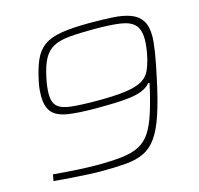

<svg xmlns="http://www.w3.org/2000/svg" viewBox="-103 -806 959 924"><g transform="rotate(-15 376.5 -344.0)"><path d="M291 8Q264 8 224.5 6Q185 4 141.5 1Q98 -2 56 -6L62 -38Q115 -33 175 -29.5Q235 -26 278 -26Q353 -26 404 -32Q455 -38 489 -55.5Q523 -73 546 -107.5Q569 -142 587.5 -199.5Q606 -257 625 -343H618Q601 -323 571.5 -311.5Q542 -300 489 -295.5Q436 -291 348 -291Q259 -291 205 -299.5Q151 -308 127.5 -335.5Q104 -363 104 -418Q104 -431 105.5 -448Q107 -465 110 -479Q123 -546 141.5 -588.5Q160 -631 192.5 -654.5Q225 -678 280 -687Q335 -696 420 -696Q485 -696 536 -693Q587 -690 622.5 -677Q658 -664 677 -636Q696 -608 696 -557Q696 -529 688 -478Q680 -427 664 -354Q642 -250 619.5 -182.5Q597 -115 569.5 -76Q542 -37 504.5 -19Q467 -1 414.5 3.5Q362 8 291 8ZM364 -325Q451 -325 503 -332.5Q555 -340 583 -356Q611 -372 623.5 -397.5Q636 -423 645 -460Q651 -487 654 -509.5Q657 -532 657 -551Q657 -601 634.5 -624.5Q612 -648 563 -655Q514 -662 436 -662Q361 -662 311 -657.5Q261 -653 230.5 -636.5Q200 -620 182 -587Q164 -554 152 -497Q147 -473 144.5 -453.5Q142 -434 142 -417Q142 -375 162 -355.5Q182 -336 230.5 -330.5Q279 -325 364 -325Z"/></g></svg>

Font: Saira Expanded Thin
Style: Italic
Weight: 250
Width: 7
Italic angle: -12°
Designer: Hector Gatti with collaboration of the Omnibus-Type team
Foundry: Omnibus-Type
Version: Version 1.101